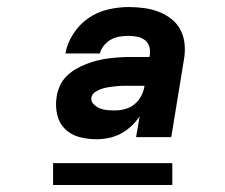

<svg xmlns="http://www.w3.org/2000/svg" viewBox="-20 -713 640 546"><path d="M254 -317Q229 -317 205 -323.5Q181 -330 164.5 -346.5Q148 -363 142.5 -387.5Q137 -412 141 -437Q143 -453 150 -468.5Q157 -484 169 -496Q181 -508 195.5 -516.5Q210 -525 225.5 -531Q241 -537 257 -541Q273 -545 289 -547Q305 -549 320.5 -550Q336 -551 352 -551H405L406 -556Q408 -569 404.5 -580.5Q401 -592 392 -599Q383 -606 370.5 -608.5Q358 -611 346 -611Q333 -611 320.5 -609Q308 -607 296.5 -601Q285 -595 276 -584Q267 -573 264 -561H166Q171 -590 188.5 -617Q206 -644 231.5 -661.5Q257 -679 287 -686Q317 -693 346 -693Q368 -693 390 -690Q412 -687 431.5 -679.5Q451 -672 467.5 -659Q484 -646 493.5 -627.5Q503 -609 505 -587Q507 -565 503 -543L467 -323H367L377 -382Q367 -367 353 -354Q339 -341 322.5 -332.5Q306 -324 288.5 -320.5Q271 -317 254 -317ZM306 -399Q306 -399 306.5 -399Q307 -399 307 -399Q307 -399 307 -399Q307 -399 307 -399Q321 -399 336 -403Q351 -407 363 -417Q375 -427 382 -441Q389 -455 391 -469H352Q342 -469 332 -469Q322 -469 312 -468Q302 -467 291.5 -465.5Q281 -464 271 -461Q261 -458 251.5 -452Q242 -446 240 -436Q238 -425 246 -417Q254 -409 263.5 -405Q273 -401 284 -400Q295 -399 306 -399ZM470 -187H131V-249H470Z"/></svg>

Font: Iosevka SS04 Heavy Extended
Style: Italic
Weight: 900
Width: 7
Italic angle: -9°
Monospace: yes
Designer: Belleve Invis
Foundry: Belleve Invis
Version: Version 19.0.0; ttfautohint (v1.8.4)